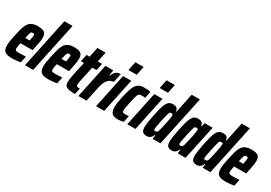

<svg xmlns="http://www.w3.org/2000/svg" viewBox="22 -1603 3489 2471"><g transform="rotate(30 1766.0 -367.5)"><path d="M142 8Q90 8 60.5 -4.5Q31 -17 19 -42.5Q7 -68 7 -105Q7 -134 13 -171.5Q19 -209 28 -254Q43 -323 56.5 -373Q70 -423 91 -455Q112 -487 146 -502.5Q180 -518 233 -518Q281 -518 308 -507.5Q335 -497 346.5 -475Q358 -453 358 -418Q358 -399 354.5 -374.5Q351 -350 345.5 -320.5Q340 -291 332 -254L324 -216H144Q137 -184 134 -164.5Q131 -145 131 -131Q131 -116 136.5 -109Q142 -102 155 -99.5Q168 -97 187 -97Q197 -97 215.5 -98Q234 -99 255 -100Q276 -101 291 -101L271 -5Q256 -1 234 1.5Q212 4 188.5 6Q165 8 142 8ZM163 -305H229L232 -320Q237 -345 239.5 -362Q242 -379 242 -389Q242 -398 239.5 -402.5Q237 -407 231.5 -408.5Q226 -410 218 -410Q208 -410 200.5 -407.5Q193 -405 187.5 -394.5Q182 -384 176.5 -363Q171 -342 163 -305Z M336 0 492 -743H614L457 0Z M682 8Q630 8 600.5 -4.5Q571 -17 559 -42.5Q547 -68 547 -105Q547 -134 553 -171.5Q559 -209 568 -254Q583 -323 596.5 -373Q610 -423 631 -455Q652 -487 686 -502.5Q720 -518 773 -518Q821 -518 848 -507.5Q875 -497 886.5 -475Q898 -453 898 -418Q898 -399 894.5 -374.5Q891 -350 885.5 -320.5Q880 -291 872 -254L864 -216H684Q677 -184 674 -164.5Q671 -145 671 -131Q671 -116 676.5 -109Q682 -102 695 -99.5Q708 -97 727 -97Q737 -97 755.5 -98Q774 -99 795 -100Q816 -101 831 -101L811 -5Q796 -1 774 1.5Q752 4 728.5 6Q705 8 682 8ZM703 -305H769L772 -320Q777 -345 779.5 -362Q782 -379 782 -389Q782 -398 779.5 -402.5Q777 -407 771.5 -408.5Q766 -410 758 -410Q748 -410 740.5 -407.5Q733 -405 727.5 -394.5Q722 -384 716.5 -363Q711 -342 703 -305Z M1078 0Q1033 0 1002.5 -4Q972 -8 953.5 -18Q935 -28 927.5 -45Q920 -62 920 -90Q920 -105 922.5 -123.5Q925 -142 929 -164.5Q933 -187 938 -215L979 -405H934L956 -510H1001L1032 -658H1154L1123 -510H1187L1165 -405H1101L1053 -180Q1051 -168 1049 -157.5Q1047 -147 1046 -138Q1045 -129 1045 -122Q1045 -109 1050 -102Q1055 -95 1066.5 -93Q1078 -91 1098 -91Z M1129 0 1237 -510H1353L1341 -430H1349Q1362 -465 1379 -484Q1396 -503 1417 -510.5Q1438 -518 1461 -518L1433 -384Q1410 -384 1390 -375.5Q1370 -367 1352.5 -348.5Q1335 -330 1321 -299.5Q1307 -269 1298 -225L1250 0Z M1520 -612 1547 -743H1670L1643 -612ZM1392 0 1499 -510H1621L1513 0Z M1718 8Q1676 8 1650.5 -4.5Q1625 -17 1613.5 -44Q1602 -71 1602 -111Q1602 -139 1607.5 -175Q1613 -211 1622 -255Q1638 -329 1653.5 -380Q1669 -431 1689.5 -461Q1710 -491 1739 -504.5Q1768 -518 1810 -518Q1839 -518 1863.5 -515.5Q1888 -513 1906 -507L1885 -409Q1872 -412 1858.5 -412.5Q1845 -413 1835 -413Q1816 -413 1804 -409Q1792 -405 1783 -390Q1774 -375 1765.5 -343Q1757 -311 1746 -255Q1736 -209 1730.5 -180Q1725 -151 1725 -133Q1725 -116 1730 -108.5Q1735 -101 1745 -99Q1755 -97 1770 -97Q1782 -97 1795.5 -98Q1809 -99 1822 -101L1802 -5Q1779 2 1758.5 5Q1738 8 1718 8Z M1984 -612 2011 -743H2134L2107 -612ZM1856 0 1963 -510H2085L1977 0Z M2148 8Q2120 8 2102 0Q2084 -8 2075 -27.5Q2066 -47 2066 -80Q2066 -111 2072.5 -153.5Q2079 -196 2090 -255Q2105 -329 2118.5 -379.5Q2132 -430 2148 -460.5Q2164 -491 2186 -504.5Q2208 -518 2238 -518Q2265 -518 2281.5 -511Q2298 -504 2306.5 -490.5Q2315 -477 2315 -457H2324L2384 -743H2506L2348 0H2232L2240 -57H2231Q2223 -33 2209 -18.5Q2195 -4 2179 2Q2163 8 2148 8ZM2214 -103Q2223 -103 2230 -105.5Q2237 -108 2243 -116Q2249 -124 2253 -140Q2257 -151 2262.5 -175.5Q2268 -200 2275 -230.5Q2282 -261 2288 -291Q2294 -321 2298 -345.5Q2302 -370 2302 -381Q2302 -398 2296 -402.5Q2290 -407 2278 -407Q2267 -407 2259.5 -403.5Q2252 -400 2246 -386Q2240 -372 2232.5 -341Q2225 -310 2213 -255Q2202 -199 2196 -168.5Q2190 -138 2190 -124Q2190 -115 2192.5 -110Q2195 -105 2200.5 -104Q2206 -103 2214 -103Z M2521 8Q2493 8 2474.5 0Q2456 -8 2447.5 -27.5Q2439 -47 2439 -80Q2439 -111 2445.5 -153.5Q2452 -196 2463 -255Q2478 -329 2491.5 -379.5Q2505 -430 2521 -460.5Q2537 -491 2558.5 -504.5Q2580 -518 2611 -518Q2638 -518 2654.5 -511Q2671 -504 2679.5 -490.5Q2688 -477 2688 -457H2697L2713 -510H2830L2721 0H2605L2612 -57H2604Q2595 -33 2581 -18.5Q2567 -4 2551.5 2Q2536 8 2521 8ZM2587 -103Q2596 -103 2603 -105.5Q2610 -108 2615.5 -116Q2621 -124 2626 -140Q2629 -151 2635 -175.5Q2641 -200 2648 -230.5Q2655 -261 2661 -291Q2667 -321 2671 -345.5Q2675 -370 2675 -381Q2675 -398 2668.5 -402.5Q2662 -407 2650 -407Q2640 -407 2632.5 -403.5Q2625 -400 2619 -386Q2613 -372 2605.5 -341Q2598 -310 2586 -255Q2574 -199 2568.5 -168.5Q2563 -138 2563 -124Q2563 -115 2565.5 -110Q2568 -105 2573.5 -104Q2579 -103 2587 -103Z M2891 8Q2863 8 2845 0Q2827 -8 2818 -27.5Q2809 -47 2809 -80Q2809 -111 2815.5 -153.5Q2822 -196 2833 -255Q2848 -329 2861.5 -379.5Q2875 -430 2891 -460.5Q2907 -491 2929 -504.5Q2951 -518 2981 -518Q3008 -518 3024.5 -511Q3041 -504 3049.5 -490.5Q3058 -477 3058 -457H3067L3127 -743H3249L3091 0H2975L2983 -57H2974Q2966 -33 2952 -18.5Q2938 -4 2922 2Q2906 8 2891 8ZM2957 -103Q2966 -103 2973 -105.5Q2980 -108 2986 -116Q2992 -124 2996 -140Q3000 -151 3005.5 -175.5Q3011 -200 3018 -230.5Q3025 -261 3031 -291Q3037 -321 3041 -345.5Q3045 -370 3045 -381Q3045 -398 3039 -402.5Q3033 -407 3021 -407Q3010 -407 3002.5 -403.5Q2995 -400 2989 -386Q2983 -372 2975.5 -341Q2968 -310 2956 -255Q2945 -199 2939 -168.5Q2933 -138 2933 -124Q2933 -115 2935.5 -110Q2938 -105 2943.5 -104Q2949 -103 2957 -103Z M3316 8Q3264 8 3234.5 -4.5Q3205 -17 3193 -42.5Q3181 -68 3181 -105Q3181 -134 3187 -171.5Q3193 -209 3202 -254Q3217 -323 3230.5 -373Q3244 -423 3265 -455Q3286 -487 3320 -502.5Q3354 -518 3407 -518Q3455 -518 3482 -507.5Q3509 -497 3520.5 -475Q3532 -453 3532 -418Q3532 -399 3528.5 -374.5Q3525 -350 3519.5 -320.5Q3514 -291 3506 -254L3498 -216H3318Q3311 -184 3308 -164.5Q3305 -145 3305 -131Q3305 -116 3310.5 -109Q3316 -102 3329 -99.5Q3342 -97 3361 -97Q3371 -97 3389.5 -98Q3408 -99 3429 -100Q3450 -101 3465 -101L3445 -5Q3430 -1 3408 1.5Q3386 4 3362.5 6Q3339 8 3316 8ZM3337 -305H3403L3406 -320Q3411 -345 3413.5 -362Q3416 -379 3416 -389Q3416 -398 3413.5 -402.5Q3411 -407 3405.5 -408.5Q3400 -410 3392 -410Q3382 -410 3374.5 -407.5Q3367 -405 3361.5 -394.5Q3356 -384 3350.5 -363Q3345 -342 3337 -305Z"/></g></svg>

Font: Saira ExtraCondensed ExtraBold
Style: Italic
Weight: 800
Width: 2
Italic angle: -12°
Designer: Hector Gatti with collaboration of the Omnibus-Type team
Foundry: Omnibus-Type
Version: Version 1.101